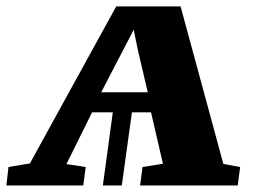

<svg xmlns="http://www.w3.org/2000/svg" viewBox="-34 -568 808 588"><path d="M-14.5 0 -8 -56.5 57.5 -67.5 322 -548.5H519L650 -66L701.5 -56.5L694 0H395L402.5 -56.5L465 -66.5L428.5 -224H370L339 0H281L311.5 -224H248L169.5 -65.5L228.5 -56.5L221 0ZM276 -285.5H418.5L388.5 -413.5L375.5 -477L342.5 -413.5Z"/></svg>

Font: Merriweather 36pt Black
Style: Italic
Weight: 900
Italic angle: -7.8°
Version: Version 2.101